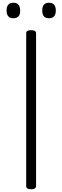

<svg xmlns="http://www.w3.org/2000/svg" viewBox="-20 -1366 454 1400"><path d="M207 14Q189 14 180 8Q171 2 171 -10V-1123Q171 -1135 180 -1140.5Q189 -1146 207 -1146Q225 -1146 234 -1140.5Q243 -1135 243 -1123V-10Q243 2 234 8Q225 14 207 14ZM77 -1233Q53 -1233 40.5 -1247Q28 -1261 28 -1289Q28 -1317 40 -1331.5Q52 -1346 78 -1346Q102 -1346 114.5 -1331.5Q127 -1317 127 -1289Q128 -1261 115 -1247Q102 -1233 77 -1233ZM338 -1233Q312 -1233 300 -1247Q288 -1261 288 -1289Q288 -1317 300 -1331.5Q312 -1346 337 -1346Q362 -1346 374.5 -1331.5Q387 -1317 387 -1289Q387 -1261 374.5 -1247Q362 -1233 338 -1233Z"/></svg>

Font: Playwrite BR Light
Style: Regular
Weight: 300
Version: Version 1.003